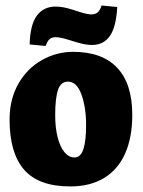

<svg xmlns="http://www.w3.org/2000/svg" viewBox="-20 -650 510 686"><path d="M255.4 -498.5Q286.1 -489.3 308.6 -489.3Q350.1 -489.3 372.6 -521.5Q395 -553.7 398.9 -625L342.8 -630.4Q337.9 -613.8 329.3 -606.2Q320.8 -598.6 306.6 -598.6Q292 -598.6 269 -606L234.9 -616.7Q204.1 -626.5 178.7 -626.5Q136.2 -626.5 112.1 -594.7Q87.9 -563 85.9 -491.2L143.1 -485.8Q148.9 -502.4 156.7 -509.8Q164.6 -517.1 179.2 -517.1Q194.8 -517.1 223.1 -508.3ZM452.6 -239.7Q452.6 -350.6 398.9 -407.7Q345.2 -464.8 241.2 -464.8Q182.1 -464.8 129.9 -435.5Q77.6 -406.2 45.9 -351.1Q14.2 -295.9 14.2 -222.7Q14.2 -104 65.9 -43.9Q117.7 16.1 231 16.1Q301.8 16.1 351.3 -13.7Q400.9 -43.5 426.8 -100.8Q452.6 -158.2 452.6 -239.7ZM287.6 -204.1Q287.6 -146 277.8 -116.7Q268.1 -87.4 246.1 -87.4Q226.1 -87.4 210.4 -106.2Q194.8 -125 186 -159.2Q177.2 -193.4 177.2 -238.8Q177.2 -299.3 187.3 -328.9Q197.3 -358.4 222.7 -358.4Q254.4 -358.4 271 -312.3Q287.6 -266.1 287.6 -204.1Z"/></svg>

Font: Neuton ExtraBold
Style: Regular
Weight: 800
Designer: Brian M Zick
Foundry: Brian M Zick
Version: Version 1.560